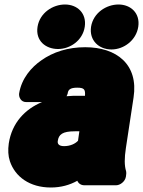

<svg xmlns="http://www.w3.org/2000/svg" viewBox="-20 -786 636 854"><path d="M276 -358C278 -362 280 -366 281 -370C283 -386 291 -396 323 -396C355 -396 360 -388 358 -360H333C314 -360 294 -360 276 -358ZM359 -576C283 -576 216 -555 163 -517C120 -487 76 -438 65 -370C63 -354 73 -332 96 -332H167C92 -301 33 -240 19 -148C15 -119 16 -93 24 -69C47 0 112 48 206 48C251 48 290 37 324 18C328 29 340 38 354 38H497C513 38 536 23 540 0L541 -8C542 -13 542 -19 541 -24C533 -50 533 -82 540 -128L574 -352C597 -500 498 -576 359 -576ZM237 -159C241 -188 258 -202 313 -202H333L327 -160C315 -147 293 -136 265 -136C241 -136 235 -147 237 -159ZM238 -568C292 -568 348 -606 357 -667C366 -727 324 -766 269 -766C215 -766 157 -729 147 -667C137 -604 184 -568 238 -568ZM476 -566C531 -566 586 -607 595 -667C604 -727 562 -766 507 -766C453 -766 395 -729 385 -667C376 -606 420 -566 476 -566Z"/></svg>

Font: Asimov Print
Style: EIt
Weight: 500
Designer: Google
Version: Version 2.000980; 2014